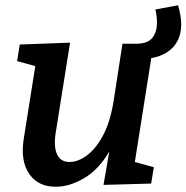

<svg xmlns="http://www.w3.org/2000/svg" viewBox="-20 -698 708 729"><path d="M193 11Q126 12 91.5 -37Q57 -86 70 -170L114 -447L45 -466L55 -529L246 -536L192 -197Q183 -144 196 -113.5Q209 -83 244 -83Q276 -83 309.5 -107.5Q343 -132 370.5 -182.5Q398 -233 411 -312L445 -532H563L492 -83L564 -63L554 -1L373 4L395 -123Q355 -54 299.5 -21.5Q244 11 193 11ZM501 -474V-532Q542 -533 559 -555Q576 -577 576 -612Q576 -624 574.5 -636.5Q573 -649 570 -662L656 -678Q668 -638 668 -606Q668 -542 624.5 -507Q581 -472 501 -474Z"/></svg>

Font: Bitter SemiBold
Style: Italic
Weight: 600
Italic angle: -9°
Designer: Sol Matas, and Bitter project Authors
Foundry: Sol Matas
Version: Version 2.001